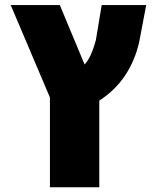

<svg xmlns="http://www.w3.org/2000/svg" viewBox="-20 -540 636 779"><path d="M23.4 -519.5H222.7L323.2 -278.3Q349.6 -305.7 369.1 -377.9L392.6 -519.5H573.2L544.9 -370.1Q508.8 -212.9 382.8 -131.8V219.7H182.6V-144.5Z"/></svg>

Font: GenEi M Gothic v2 Black
Style: Regular
Weight: 900
Version: Version 2.0